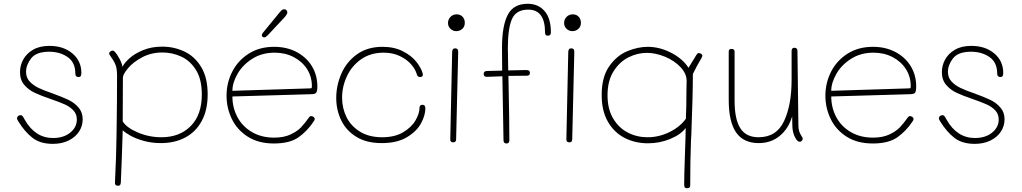

<svg xmlns="http://www.w3.org/2000/svg" viewBox="-20 -760 5411 1017"><path d="M77 -117Q70 -128 70 -133Q70 -140 75.5 -145Q81 -150 89 -150Q95 -150 99 -145.5Q103 -141 111 -126Q166 -29 261 -29Q317 -29 352 -57.5Q387 -86 387 -127Q387 -156 368.5 -175.5Q350 -195 323 -207Q296 -219 250 -235Q197 -253 164 -268.5Q131 -284 108.5 -310.5Q86 -337 86 -378Q86 -413 103 -444.5Q120 -476 155 -496.5Q190 -517 242 -517Q316 -517 363.5 -477Q411 -437 411 -374Q411 -361 407.5 -356.5Q404 -352 396 -352Q379 -352 379 -370Q379 -430 338 -458Q297 -486 241 -486Q172 -486 145 -451Q118 -416 118 -379Q118 -349 137 -328.5Q156 -308 184 -294.5Q212 -281 259 -265Q311 -246 342.5 -231Q374 -216 396 -190.5Q418 -165 418 -128Q418 -93 399 -63.5Q380 -34 344 -16Q308 2 260 2Q193 2 152 -30Q111 -62 77 -117Z M1080 -260Q1080 -177 1048.5 -119Q1017 -61 961 -31.5Q905 -2 832 -2Q783 -2 740.5 -14Q698 -26 670 -42Q642 -58 630 -70Q626 71 620 207Q619 216 616 220Q613 224 605 224Q587 224 589 204Q596 64 597 -33L598 -98Q600 -222 600 -359Q600 -398 591 -419Q582 -440 563 -466Q558 -473 558 -476Q558 -482 564 -487Q570 -492 576 -492Q580 -492 583 -490Q586 -488 589 -485Q598 -476 612 -450.5Q626 -425 629 -406Q638 -426 665.5 -451Q693 -476 738 -494.5Q783 -513 839 -513Q902 -513 957 -487Q1012 -461 1046 -404.5Q1080 -348 1080 -260ZM1049 -260Q1049 -340 1018 -389.5Q987 -439 939.5 -460.5Q892 -482 841 -482Q781 -482 733 -456.5Q685 -431 658 -398.5Q631 -366 631 -349Q631 -201 630 -117Q650 -84 709.5 -58.5Q769 -33 835 -33Q931 -33 990 -92Q1049 -151 1049 -260Z M1180 -253Q1180 -321 1210 -380Q1240 -439 1297 -475.5Q1354 -512 1432 -512Q1499 -512 1551 -484.5Q1603 -457 1632 -409.5Q1661 -362 1661 -302Q1661 -277 1655 -269Q1649 -261 1627 -261L1211 -249Q1211 -190 1237.5 -140Q1264 -90 1314.5 -60.5Q1365 -31 1432 -31Q1483 -31 1518.5 -47.5Q1554 -64 1574 -85Q1594 -106 1619 -141Q1622 -145 1628 -145Q1635 -145 1641 -140.5Q1647 -136 1647 -129Q1647 -124 1641 -116Q1608 -66 1561.5 -33Q1515 0 1431 0Q1349 0 1292.5 -36Q1236 -72 1208 -130Q1180 -188 1180 -253ZM1625 -292Q1629 -292 1630.5 -294Q1632 -296 1632 -304Q1632 -354 1606.5 -394Q1581 -434 1536 -457.5Q1491 -481 1435 -481Q1367 -481 1316 -448.5Q1265 -416 1238 -368.5Q1211 -321 1211 -279ZM1367 -571V-574Q1367 -580 1374 -588L1460 -693Q1469 -704 1474 -707.5Q1479 -711 1486 -711Q1493 -711 1497.5 -706Q1502 -701 1502 -694Q1502 -685 1486 -667L1399 -574Q1393 -568 1388.5 -565Q1384 -562 1379 -562Q1375 -562 1371.5 -564.5Q1368 -567 1367 -571Z M1761 -241Q1761 -307 1788 -369.5Q1815 -432 1870.5 -472Q1926 -512 2006 -512Q2068 -512 2114 -488.5Q2160 -465 2185.5 -432.5Q2211 -400 2219 -371Q2220 -369 2220 -364Q2220 -355 2209 -352H2205Q2192 -352 2188 -366Q2180 -394 2157 -420Q2134 -446 2097 -463.5Q2060 -481 2012 -481Q1943 -481 1893.5 -446.5Q1844 -412 1818 -357Q1792 -302 1792 -243Q1792 -187 1815.5 -139.5Q1839 -92 1887 -62.5Q1935 -33 2004 -33Q2071 -33 2115.5 -59.5Q2160 -86 2181 -122.5Q2202 -159 2202 -188Q2202 -205 2218 -205Q2233 -205 2233 -186Q2233 -149 2210 -106.5Q2187 -64 2135 -33Q2083 -2 2002 -2Q1921 -2 1867 -35.5Q1813 -69 1787 -123.5Q1761 -178 1761 -241Z M2353 -638Q2353 -657 2366 -670.5Q2379 -684 2399 -684Q2418 -684 2430 -671.5Q2442 -659 2442 -639Q2442 -619 2428.5 -607Q2415 -595 2397 -595Q2379 -595 2366 -607.5Q2353 -620 2353 -638ZM2365 -21 2375 -484Q2375 -504 2391 -504Q2399 -504 2403 -499.5Q2407 -495 2407 -484L2396 -22Q2396 -6 2381 -6Q2365 -6 2365 -21Z M2898 -589Q2898 -571 2883 -571Q2873 -571 2870 -575.5Q2867 -580 2867 -588Q2867 -709 2778 -709Q2714 -709 2692 -659.5Q2670 -610 2670 -505L2672 -387Q2732 -389 2767 -389Q2778 -389 2782.5 -385.5Q2787 -382 2787 -374Q2787 -359 2771 -359L2673 -358L2674 -308Q2678 -120 2678 -17Q2678 0 2663 0Q2647 0 2647 -17L2641 -356L2559 -353Q2542 -353 2542 -368Q2542 -384 2560 -384Q2582 -384 2640 -386L2639 -505Q2639 -623 2669.5 -681.5Q2700 -740 2775 -740Q2831 -740 2864.5 -701.5Q2898 -663 2898 -589ZM2968 -638Q2968 -657 2981 -670.5Q2994 -684 3014 -684Q3033 -684 3045 -671.5Q3057 -659 3057 -639Q3057 -619 3043.5 -607Q3030 -595 3012 -595Q2994 -595 2981 -607.5Q2968 -620 2968 -638ZM2980 -21 2990 -484Q2990 -504 3006 -504Q3014 -504 3018 -499.5Q3022 -495 3022 -484L3011 -22Q3011 -6 2996 -6Q2980 -6 2980 -21Z M3700 -465Q3700 -461 3697 -455Q3669 -408 3650 -368Q3650 -255 3642 -51L3640 -13Q3636 87 3636 223Q3636 237 3618 237Q3612 237 3608 233.5Q3604 230 3604 217Q3604 173 3608 59Q3612 -47 3612 -82Q3586 -47 3530 -24Q3474 -1 3412 -1Q3345 -1 3289.5 -29Q3234 -57 3200.5 -114.5Q3167 -172 3167 -257Q3167 -352 3207 -409Q3247 -466 3303 -489Q3359 -512 3411 -512Q3473 -512 3534 -481Q3595 -450 3627 -401L3670 -471Q3675 -479 3681 -479Q3687 -479 3693 -475.5Q3699 -472 3700 -467ZM3616 -281Q3617 -298 3617 -332Q3617 -370 3584.5 -404.5Q3552 -439 3502.5 -459.5Q3453 -480 3406 -480Q3357 -480 3309.5 -456.5Q3262 -433 3230 -382.5Q3198 -332 3198 -255Q3198 -182 3228 -132Q3258 -82 3306 -57.5Q3354 -33 3410 -33Q3470 -33 3525.5 -60Q3581 -87 3613 -131Q3616 -192 3616 -281Z M4232 -25Q4232 -19 4227 -14Q4222 -9 4216 -9Q4203 -9 4190.5 -34Q4178 -59 4177 -91L4176 -144Q4157 -79 4110.5 -40.5Q4064 -2 3999 -2Q3918 -2 3879 -58.5Q3840 -115 3840 -230V-487Q3840 -501 3855 -501Q3862 -501 3866.5 -497.5Q3871 -494 3871 -487V-228Q3871 -128 3901.5 -80.5Q3932 -33 3998 -33Q4093 -33 4133 -118.5Q4173 -204 4173 -336V-490Q4173 -507 4188 -507Q4204 -507 4204 -490L4209 -96Q4209 -76 4213.5 -63.5Q4218 -51 4225 -40.5Q4232 -30 4232 -25Z M4352 -253Q4352 -321 4382 -380Q4412 -439 4469 -475.5Q4526 -512 4604 -512Q4671 -512 4723 -484.5Q4775 -457 4804 -409.5Q4833 -362 4833 -302Q4833 -277 4827 -269Q4821 -261 4799 -261L4383 -249Q4383 -190 4409.5 -140Q4436 -90 4486.5 -60.5Q4537 -31 4604 -31Q4655 -31 4690.5 -47.5Q4726 -64 4746 -85Q4766 -106 4791 -141Q4794 -145 4800 -145Q4807 -145 4813 -140.5Q4819 -136 4819 -129Q4819 -124 4813 -116Q4780 -66 4733.5 -33Q4687 0 4603 0Q4521 0 4464.5 -36Q4408 -72 4380 -130Q4352 -188 4352 -253ZM4797 -292Q4801 -292 4802.5 -294Q4804 -296 4804 -304Q4804 -354 4778.5 -394Q4753 -434 4708 -457.5Q4663 -481 4607 -481Q4539 -481 4488 -448.5Q4437 -416 4410 -368.5Q4383 -321 4383 -279Z M4960 -117Q4953 -128 4953 -133Q4953 -140 4958.5 -145Q4964 -150 4972 -150Q4978 -150 4982 -145.5Q4986 -141 4994 -126Q5049 -29 5144 -29Q5200 -29 5235 -57.5Q5270 -86 5270 -127Q5270 -156 5251.5 -175.5Q5233 -195 5206 -207Q5179 -219 5133 -235Q5080 -253 5047 -268.5Q5014 -284 4991.5 -310.5Q4969 -337 4969 -378Q4969 -413 4986 -444.5Q5003 -476 5038 -496.5Q5073 -517 5125 -517Q5199 -517 5246.5 -477Q5294 -437 5294 -374Q5294 -361 5290.5 -356.5Q5287 -352 5279 -352Q5262 -352 5262 -370Q5262 -430 5221 -458Q5180 -486 5124 -486Q5055 -486 5028 -451Q5001 -416 5001 -379Q5001 -349 5020 -328.5Q5039 -308 5067 -294.5Q5095 -281 5142 -265Q5194 -246 5225.5 -231Q5257 -216 5279 -190.5Q5301 -165 5301 -128Q5301 -93 5282 -63.5Q5263 -34 5227 -16Q5191 2 5143 2Q5076 2 5035 -30Q4994 -62 4960 -117Z"/></svg>

Font: Mali ExtraLight
Style: Regular
Weight: 275
Version: Version 1.000; ttfautohint (v1.6)